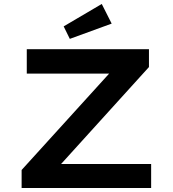

<svg xmlns="http://www.w3.org/2000/svg" viewBox="-20 -948 870 968"><path d="M89 0V-91L563 -613L612 -577H115V-700H731V-610L257 -87L209 -121H742V0ZM332 -752 301 -815 493 -928 543 -829Z"/></svg>

Font: Lexend Peta Medium
Style: Regular
Weight: 500
Designer: Bonnie Shaver-Troup, Thomas Jockin
Foundry: Lexend
Version: Version 1.007